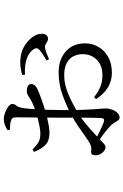

<svg xmlns="http://www.w3.org/2000/svg" viewBox="166 -770 667 1040"><g transform="rotate(-90 500.0 -250.5)"><path d="M316.4 -531.1 314.4 -543.6Q327.3 -552.1 342.6 -558Q358 -563.9 374.2 -563.9Q390.5 -563.9 409.5 -557Q428.6 -550 442.4 -539.4Q456.1 -528.8 456.1 -518.9Q456.1 -505.3 448.2 -496.7Q440.3 -488.2 436 -469.9Q431.8 -450.1 429.1 -412Q426.4 -373.9 424.8 -328.8Q423.2 -283.8 423.2 -241.5Q423.2 -179.6 424.5 -140.3Q425.8 -100.9 427.6 -76.8Q429.5 -52.7 430.8 -38.2Q432.1 -23.7 432.1 -11.3Q432.1 5.7 425.4 23Q418.8 40.3 407.7 51.8Q396.6 63.3 383.2 63.3Q373.3 63.3 367 54.5Q360.6 45.8 353.7 33.5Q346.7 21.2 333.9 10Q319 -3.7 296.3 -21.2Q273.5 -38.7 251.8 -51.9L263.2 -66.3Q285.4 -55.5 312 -42.4Q338.6 -29.4 357.2 -22.6Q368.6 -19.3 373.7 -21.8Q378.7 -24.3 379.7 -35.1Q382 -69.3 382 -119.2Q382 -169.1 382 -239.2Q382 -269.1 382.4 -307.6Q382.7 -346 383 -384.1Q383.3 -422.1 383.6 -452.5Q383.9 -482.8 383.9 -496.5Q383.7 -510.4 380.3 -515.7Q376.9 -521 366.1 -525Q355.9 -528.4 344.1 -529.4Q332.2 -530.5 316.4 -531.1ZM209.4 -408.3Q228.8 -390.4 241.6 -381.1Q254.4 -371.8 267.3 -368.8Q280.1 -365.8 299 -365.8Q314.7 -366.8 333.7 -370.1Q352.7 -373.5 373.5 -378.8Q394.3 -384.1 413.9 -390.3Q462.7 -406.7 486.5 -422.8Q510.2 -439 521.3 -439.2Q525.9 -439.2 533 -438.8Q540.2 -438.4 547.2 -436.1Q554.3 -433.8 559.3 -428.9Q564.3 -424 564.5 -415.1Q564.7 -395.8 538.4 -382.5Q517 -372.5 481.8 -359.9Q446.6 -347.4 417.6 -338.7Q405.4 -334.9 383.8 -329.6Q362.1 -324.3 339.3 -320.4Q316.5 -316.5 299.8 -316.5Q279.7 -316.5 261.8 -321.9Q243.8 -327.4 227.8 -345.6Q211.8 -363.8 196.7 -400.1ZM246.3 -99.8Q260.6 -108 284.6 -125.4Q308.6 -142.8 337.8 -162.6Q366.9 -182.4 394.2 -196.6Q447.4 -225 505.4 -245.9Q563.4 -266.9 628.1 -266.9Q696.8 -266.9 740.8 -228.3Q784.7 -189.8 784.7 -123.2Q784.7 -84.5 765.5 -51.5Q746.4 -18.4 711 1.5Q675.7 21.5 626 21.5Q596.6 21.5 570.8 11.9Q545 2.3 522.9 -17Q500.8 -36.2 482.5 -64.3L493.7 -75Q515.4 -56.3 544.6 -43Q573.8 -29.8 612 -29.8Q666.4 -29.8 696.3 -60.6Q726.2 -91.4 726.2 -136.4Q726.2 -164.4 714.4 -187.3Q702.5 -210.2 677.2 -223.5Q652 -236.8 611.2 -236.8Q559.8 -236.8 503.6 -211.9Q447.4 -186.9 399.8 -157.3Q378.6 -143.9 355.6 -125.4Q332.6 -106.9 310.9 -87.3Q289.2 -67.6 271.2 -50.1Q251.3 -31.1 241.1 -22Q230.9 -12.9 221.4 -12.9Q213.9 -12.9 207.5 -16.9Q201.1 -20.9 194.4 -27.5Q186 -36.8 182.2 -46Q178.5 -55.2 178.5 -64.5Q178.5 -81.1 183.2 -86.5Q188 -92 201.6 -90.4Q217.2 -88.8 226.4 -91.4Q235.6 -94 246.3 -99.8ZM615.1 -448.9 614.1 -465Q641.2 -471.9 665.6 -474.1Q689.9 -476.4 717.1 -471.6Q747.6 -466.8 774.4 -449.5Q801.3 -432.2 818.6 -408.7Q835.9 -385.3 836.7 -359.6Q837.5 -346.7 831.4 -336.2Q825.3 -325.7 811.3 -324.3Q802.1 -323.7 795 -328.1Q787.8 -332.4 780.1 -337.3Q772.3 -342.1 760.2 -340.5Q749.9 -339.7 730.7 -332Q711.4 -324.2 699 -319L691.1 -331.4Q702.9 -338.6 723.6 -351.9Q744.4 -365.2 751.4 -373Q757.8 -380.4 758.3 -386.3Q758.9 -392.3 753.1 -401.5Q739.5 -422.4 716.7 -433.1Q693.8 -443.8 667.3 -447.6Q640.8 -451.3 615.1 -448.9Z"/></g></svg>

Font: Noto Serif TC
Style: Regular
Weight: 200
Designer: Ryoko NISHIZUKA 西塚涼子 (kana & ideographs); Frank Grießhammer (Latin, Greek & Cyrillic); Wenlong ZHANG 张文龙 (bopomofo); San
Foundry: Adobe
Version: Version 2.001;hotconv 1.1.0;makeotfexe 2.6.0